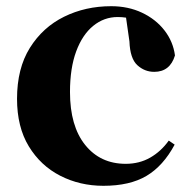

<svg xmlns="http://www.w3.org/2000/svg" viewBox="-20 -583 619 620"><path d="M314 17Q238 17 174.5 -15.5Q111 -48 73 -110.5Q35 -173 35 -264Q35 -362 76.5 -428.5Q118 -495 187 -529Q256 -563 339 -563Q394 -563 438.5 -542Q483 -521 511 -485Q539 -449 545 -404Q529 -351 478 -351Q447 -351 423.5 -372.5Q400 -394 398 -449L387 -526Q374 -528 360 -528Q316 -528 281 -499.5Q246 -471 226 -417Q206 -363 206 -286Q206 -176 255 -115Q304 -54 386 -54Q430 -54 465 -74Q500 -94 525 -129L544 -116Q507 -47 453 -15Q399 17 314 17Z"/></svg>

Font: Early Summer Mincho Heavy
Style: Regular
Weight: 900
Designer: GuiWonder
Version: Version 1.002